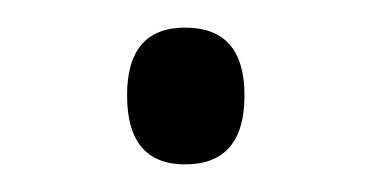

<svg xmlns="http://www.w3.org/2000/svg" viewBox="-20 -406 269 139"><path d="M72 -337Q72 -386 114 -386Q157 -386 157 -337Q157 -287 114 -287Q72 -287 72 -337Z"/></svg>

Font: Noto Sans Myanmar SemiCondensed Light
Style: Regular
Weight: 300
Width: 4
Designer: Monotype Design Team
Foundry: Monotype Imaging Inc.
Version: Version 2.107; ttfautohint (v1.8.4.7-5d5b)